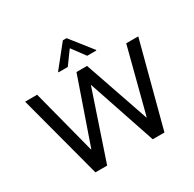

<svg xmlns="http://www.w3.org/2000/svg" viewBox="-154 -870 1049 1036"><g transform="rotate(-30 370.5 -352.5)"><path d="M18 -520 156 0H229L370 -419H372L513 0H586L723 -520H648L544 -119H542L404 -520H338L199 -119H197L93 -520ZM253 -567H311L370 -648H372L432 -567H489V-571L383 -705H360L253 -571Z"/></g></svg>

Font: Non Bureau Light
Style: Regular
Weight: 300
Designer: Jona Saucedo
Foundry: Non Foundry
Version: Version 1.000;FEAKit 1.0